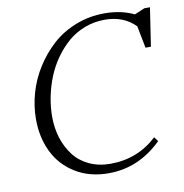

<svg xmlns="http://www.w3.org/2000/svg" viewBox="-80 -787 836 872"><g transform="rotate(-10 337.5 -351.5)"><path d="M68.8 -291Q68.8 -351.1 85.9 -411.1Q103 -471.2 137 -524.9Q170.9 -578.6 217 -620.4Q263.2 -662.1 325.7 -686.5Q388.2 -710.9 458 -710.9Q535.2 -710.9 594.2 -682.1L641.1 -702.1H667L640.1 -524.9H615.2L595.2 -627Q541.5 -682.1 454.1 -682.1Q405.8 -682.1 362.1 -665.5Q318.4 -648.9 284.9 -620.1Q251.5 -591.3 224.1 -553Q196.8 -514.6 179.2 -470.9Q161.6 -427.2 152.3 -380.9Q143.1 -334.5 143.1 -289.1Q143.1 -236.8 157.5 -191.2Q171.9 -145.5 199 -109.9Q226.1 -74.2 269.5 -53.7Q313 -33.2 367.2 -33.2Q493.2 -33.2 583 -117.2L598.1 -97.2Q491.7 7.8 352.1 7.8Q264.6 7.8 199.5 -32.2Q134.3 -72.3 101.6 -139.4Q68.8 -206.5 68.8 -291Z"/></g></svg>

Font: Dihjauti
Style: Italic
Weight: 400
Italic angle: -9°
Designer: T. Christopher White
Version: Version 3.0.0